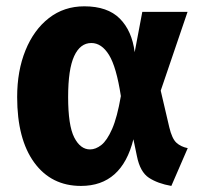

<svg xmlns="http://www.w3.org/2000/svg" viewBox="-20 -583 655 620"><path d="M252.3 -562.6Q327.2 -562.6 366.7 -523.1Q406.2 -483.6 414.9 -414.4L439.5 -544.6H585.6L499 -290.3L526.7 -171.8Q535.4 -135.4 549.5 -122.3Q563.6 -109.2 586.2 -104.6L533.3 17.4Q489.2 9.7 460.8 -9Q432.3 -27.7 422.1 -79L410.8 -133.3Q373.3 17.4 241.5 17.4Q145.6 17.4 90.5 -58.2Q35.4 -133.8 35.4 -269.7Q35.4 -354.4 62.3 -420.5Q89.2 -486.7 137.9 -524.6Q186.7 -562.6 252.3 -562.6ZM274.9 -444.1Q239 -444.1 219.5 -401.8Q200 -359.5 200 -269.7Q200 -177.9 219.7 -139.2Q239.5 -100.5 270.8 -100.5Q289.2 -100.5 307.4 -114.9Q325.6 -129.2 342.1 -166.7Q358.5 -204.1 370.3 -272.8Q355.9 -366.7 332.1 -405.4Q308.2 -444.1 274.9 -444.1Z"/></svg>

Font: FiraCode Nerd Font Mono
Style: Bold
Weight: 700
Monospace: yes
Designer: Carrois Corporate, Edenspiekermann AG, Nikita Prokopov
Foundry: Carrois Corporate, Edenspiekermann AG, Nikita Prokopov
Version: Version 6.002;Nerd Fonts 3.3.0